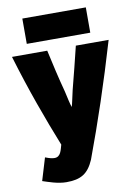

<svg xmlns="http://www.w3.org/2000/svg" viewBox="-102 -813 775 1084"><g transform="rotate(-10 286.0 -270.5)"><path d="M563 -544C493 -307 423 -98 347 106C314 181 272 206 189 206C140 206 86 186 55 176L94 47C120 57 134 60 147 60C183 60 188 21 197 -8C134 -166 69 -343 9 -544H211C229 -462 247 -382 269 -300C278 -259 286 -223 292 -207C297 -219 304 -260 314 -301C336 -383 355 -464 375 -544ZM468 -602H104V-747H468Z"/></g></svg>

Font: Repo Black
Style: Regular
Weight: 900
Designer: Stefan Peev
Foundry: Context Ltd
Version: Version 1.502